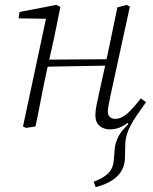

<svg xmlns="http://www.w3.org/2000/svg" viewBox="-20 -517 627 785"><path d="M371 248 363 226Q401 212 421.5 192.5Q442 173 445 140L449 93Q450 79 454 66.5Q458 54 464 41.5Q470 29 480.5 16.5Q491 4 505 -10L497 -21L547 -91L577 -99Q556 -70 540 -46.5Q524 -23 513.5 -3Q503 17 497.5 37Q492 57 492 80L491 124Q491 173 459.5 203.5Q428 234 371 248ZM86 6 74 0 172 -459 181 -440 56 -442 60 -468 210 -497 227 -489 202 -366 170 -222Q158 -167 147.5 -111.5Q137 -56 125 0ZM153 -244 154 -273 435 -275 434 -249ZM429 12Q404 12 387 -2.5Q370 -17 370 -46Q370 -63 374 -83.5Q378 -104 384 -131L419 -290Q429 -339 439.5 -388.5Q450 -438 460 -487L498 -497L511 -490L433 -132Q429 -111 425 -92.5Q421 -74 421 -60Q421 -46 429.5 -38.5Q438 -31 451 -31Q475 -31 498.5 -51Q522 -71 556 -115L577 -99Q555 -68 532 -42.5Q509 -17 484 -2.5Q459 12 429 12Z"/></svg>

Font: Source Serif 4 Light
Style: Italic
Weight: 300
Italic angle: -12°
Designer: Frank Grießhammer
Foundry: Adobe Systems Incorporated
Version: Version 4.004;hotconv 1.0.116;makeotfexe 2.5.65601